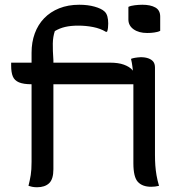

<svg xmlns="http://www.w3.org/2000/svg" viewBox="-20 -783 790 809"><path d="M27 -519H113V-561Q113 -605 126.5 -642Q140 -679 166 -706Q192 -733 229.5 -748Q267 -763 314 -763Q350 -763 378.5 -755Q407 -747 420 -735Q429 -727 432.5 -713.5Q436 -700 436 -684Q436 -675 435 -665.5Q434 -656 431 -649H426Q403 -663 372.5 -669Q342 -675 310 -675Q278 -675 254.5 -669.5Q231 -664 211 -652Q203 -628 202.5 -599.5Q202 -571 205 -529V-519H443Q479 -519 502 -510.5Q525 -502 537 -489Q538 -487 540 -485Q539 -493 538 -502Q536 -519 532 -535Q535 -536 539.5 -537.5Q544 -539 549 -539.5Q554 -540 560 -541Q566 -542 573 -542Q592 -542 605.5 -537Q619 -532 626 -523Q633 -514 633 -498V-130Q633 -106 634.5 -85.5Q636 -65 639.5 -44.5Q643 -24 650 0Q641 2 633.5 3Q626 4 617 4Q580 4 561 -16.5Q542 -37 542 -95V-424Q542 -426 542 -428H205V-70Q205 -28 187 -11Q169 6 136 6Q124 6 115 4Q106 2 100 0Q106 -24 109.5 -45.5Q113 -67 113 -101V-428Q79 -428 60 -436Q41 -444 34 -461Q27 -478 27 -506ZM521 -754Q527 -757 534 -758.5Q541 -760 548.5 -761Q556 -762 564.5 -762.5Q573 -763 580 -763Q614 -763 634.5 -751.5Q655 -740 655 -713V-653Q649 -650 642.5 -648.5Q636 -647 629.5 -646Q623 -645 615.5 -644.5Q608 -644 600 -644Q565 -644 543 -659.5Q521 -675 521 -701Z"/></svg>

Font: Code D Ace
Style: Regular
Weight: 400
Version: Version 1.085; ttfautohint (v1.8.4.7-5d5b);Nerd Fonts 3.0.2